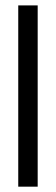

<svg xmlns="http://www.w3.org/2000/svg" viewBox="-20 -704 211 724"><path d="M122.1 -683.6Q122.1 -512.7 122.1 0Q103.5 0 48.8 0Q48.8 -25.4 48.8 -62.5Q48.8 -174.8 48.8 -398.4Q48.8 -469.7 48.8 -683.6Q67.4 -683.6 122.1 -683.6Z"/></svg>

Font: ZAANS 2018
Style: Regular
Weight: 400
Designer: Counter Creatives
Version: Version 1.0 - 24-01-18